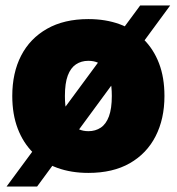

<svg xmlns="http://www.w3.org/2000/svg" viewBox="-20 -624 648 704"><path d="M304 10Q241 10 190 -8.5Q139 -27 102 -63.5Q65 -100 45 -152.5Q25 -205 25 -272Q25 -357 57.5 -420Q90 -483 152.5 -518.5Q215 -554 304 -554Q367 -554 418 -535.5Q469 -517 506 -480.5Q543 -444 563 -392Q583 -340 583 -272Q583 -188 550.5 -124.5Q518 -61 456 -25.5Q394 10 304 10ZM304 -143Q330 -143 349.5 -156Q369 -169 379.5 -197.5Q390 -226 390 -272Q390 -307 384 -331.5Q378 -356 366.5 -371.5Q355 -387 339.5 -394Q324 -401 304 -401Q278 -401 258.5 -388Q239 -375 228.5 -347Q218 -319 218 -272Q218 -237 224 -212.5Q230 -188 241.5 -172.5Q253 -157 269 -150Q285 -143 304 -143ZM4 60 494 -604H604L116 60Z"/></svg>

Font: Mona Sans ExtraLight Black
Style: Regular
Weight: 900
Version: Version 2.000